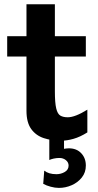

<svg xmlns="http://www.w3.org/2000/svg" viewBox="-20 -665 472 924"><path d="M400.4 -137.2V-27.8Q365.7 -5.9 333.5 3.2Q301.3 12.2 274.9 12.2Q229 12.2 190.9 -0.2Q152.8 -12.7 130.1 -44.2Q107.4 -75.7 107.4 -131.8Q107.4 -260.3 107.4 -388.4Q107.4 -516.6 107.4 -644.5H244.1Q244.1 -540 244.1 -435.3Q244.1 -330.6 244.1 -225.6Q244.1 -170.4 250.5 -143.6Q256.8 -116.7 270.5 -108.6Q284.2 -100.6 306.2 -100.6Q341.3 -100.6 400.4 -137.2ZM393.1 -393.1H14.6V-490.7H393.1ZM217.3 -24.4H288.1V51.3Q293 50.3 298.3 49.6Q303.7 48.8 311.5 48.8Q348.6 48.8 370.8 72.3Q393.1 95.7 393.1 131.8Q393.1 165 373.8 189.2Q354.5 213.4 325 226.3Q295.4 239.3 263.7 239.3Q244.6 239.3 223.9 233.6Q203.1 228 188 219.7L192.9 156.2Q214.4 173.3 251.5 173.3Q273.4 173.3 291.7 162.6Q310.1 151.9 310.1 131.8Q310.1 116.2 297.1 105.7Q284.2 95.2 266.1 95.2Q252.4 95.2 238.8 98.1Q225.1 101.1 217.3 105Z"/></svg>

Font: Andika
Style: Bold
Weight: 700
Designer: Victor Gaultney, Annie Olsen, Julie Remington, Don Collingsworth, Eric Hays, Becca Hirsbrunner
Foundry: SIL International
Version: Version 6.101